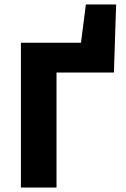

<svg xmlns="http://www.w3.org/2000/svg" viewBox="-20 -843 566 863"><path d="M74 0V-651H344L366 -823H502L492 -517H234V0Z"/></svg>

Font: Source Sans 3 ExtraBold
Style: Regular
Weight: 800
Designer: Paul D. Hunt
Foundry: Adobe
Version: Version 3.052;hotconv 1.1.0;makeotfexe 2.6.0